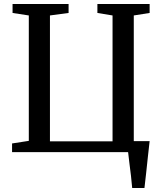

<svg xmlns="http://www.w3.org/2000/svg" viewBox="-20 -763 816 963"><path d="M643 180Q641 152.5 637 119.5Q633 86.5 629 55Q625 23.5 622.5 0H40.5V-43.5L124.5 -56.5V-685.5L43 -698V-743H324V-698L230.5 -685.5V-54H544.5V-685.5L468.5 -698V-743H730.5V-698L651 -685.5V-55H730.5Q726.5 -21.5 722 20.8Q717.5 63 713 105.2Q708.5 147.5 704.5 180Z"/></svg>

Font: Merriweather Text
Style: Regular
Weight: 400
Designer: Eben Sorkin
Foundry: Eben Sorkin
Version: Version 2.100; ttfautohint (v1.7.19-72a1) -l 8 -r 50 -G 200 